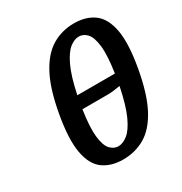

<svg xmlns="http://www.w3.org/2000/svg" viewBox="-168 -834 918 969"><g transform="rotate(-30 290.5 -350.0)"><path d="M273 10Q203 10 157 -23.5Q111 -57 96.5 -136Q82 -215 106 -350Q130 -485 172 -563.5Q214 -642 271.5 -676Q329 -710 399 -710Q469 -710 515 -676Q561 -642 575.5 -563.5Q590 -485 566 -350Q542 -215 500 -136Q458 -57 400.5 -23.5Q343 10 273 10ZM387 -640Q361 -640 333.5 -618.5Q306 -597 280 -542Q254 -487 233 -387H452Q467 -487 460.5 -542Q454 -597 433.5 -618.5Q413 -640 387 -640ZM285 -60Q311 -60 339.5 -82.5Q368 -105 394 -161.5Q420 -218 441 -321Q422 -318 403 -315.5Q384 -313 369 -313H220Q205 -213 211.5 -158Q218 -103 238.5 -81.5Q259 -60 285 -60Z"/></g></svg>

Font: Cuprum
Style: Bold Italic
Weight: 700
Italic angle: -10°
Designer: Jovanny Lemonad
Foundry: Jovanny Lemonad
Version: Version 3.000